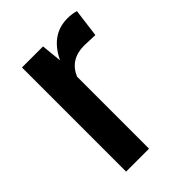

<svg xmlns="http://www.w3.org/2000/svg" viewBox="-166 -613 689 689"><g transform="rotate(-45 178.0 -269.0)"><path d="M179 0H62.5V-528.5H169.5L177 -452H177.5Q177.5 -451.5 178 -451.5Q220 -538 302.5 -538Q325.5 -538 345 -532L331 -424.5L276 -426.5Q205 -426.5 179 -365.5Z"/></g></svg>

Font: Roberto Sans Medium
Style: Regular
Weight: 500
Designer: Google (font) & Cristiano Sobral (main changes)
Version: Version 1.000;October 12, 2021;FontCreator 14.0.0.2814 64-bi